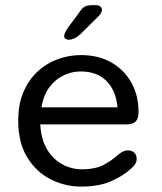

<svg xmlns="http://www.w3.org/2000/svg" viewBox="-20 -696 612 727"><path d="M286.5 10.5Q226.5 10.5 172 -17Q117.5 -44.5 83.2 -100Q49 -155.5 49 -239Q49 -302.5 69.5 -349.2Q90 -396 124 -426.8Q158 -457.5 200.2 -472.5Q242.5 -487.5 286.5 -487.5Q352 -487.5 401 -459.8Q450 -432 477.2 -383.5Q504.5 -335 504.5 -271.5Q504.5 -247 493.8 -236Q483 -225 458.5 -225H132.5Q135.5 -168.5 158 -130.8Q180.5 -93 215.5 -74Q250.5 -55 290 -55Q342.5 -55 374 -72.5Q405.5 -90 425.5 -108.5Q434.5 -116.5 444 -121.5Q453.5 -126.5 465 -126.5Q479.5 -126.5 488.5 -117.8Q497.5 -109 497.5 -94.5Q497.5 -83.5 491.2 -74Q485 -64.5 474 -55.5Q447.5 -31 401.5 -10.2Q355.5 10.5 286.5 10.5ZM137 -289.5H425Q419 -354 382.8 -389.8Q346.5 -425.5 285.5 -425.5Q253 -425.5 222 -411.2Q191 -397 168 -367Q145 -337 137 -289.5ZM240.5 -545.5Q235 -545.5 229 -548.5Q223 -551.5 223 -559.5Q223 -570 237.5 -591.5L278.5 -646.5Q290 -665 300.5 -670.8Q311 -676.5 331 -676.5H342.5Q353 -676.5 359.5 -671.8Q366 -667 366 -658.5Q366 -646.5 352 -633.5L285.5 -567.5Q272.5 -555.5 261.2 -550.5Q250 -545.5 240.5 -545.5Z"/></svg>

Font: Sono
Style: Regular
Weight: 400
Designer: Tyler Finck
Foundry: Tyler Finck
Version: Version 2.112